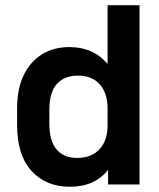

<svg xmlns="http://www.w3.org/2000/svg" viewBox="-20 -710 611 739"><path d="M101.6 -51.8Q45.9 -112.8 45.9 -228V-293Q45.9 -368.7 71.3 -420.9Q96.7 -473.6 142.6 -501.5Q187 -528.8 247.1 -528.8Q339.4 -528.8 394 -463.9V-689.9H517.1V0H396V-56.2Q344.7 8.8 249 8.8Q157.2 8.8 101.6 -51.8ZM362.3 -134.8Q394 -168 394 -226.1V-292Q394 -351.6 363.8 -385.7Q334 -418.9 279.8 -418.9Q227.5 -418.9 198.7 -386.7Q169.9 -354 169.9 -287.1V-232.9Q169.9 -167 198.2 -134.3Q226.1 -102.1 276.9 -102.1Q331.1 -102.1 362.3 -134.8Z"/></svg>

Font: D-DIN Exp
Style: DINExp-Bold
Weight: 700
Width: 7
Designer: Charles Nix
Foundry: Datto Inc.
Version: Version 1.00